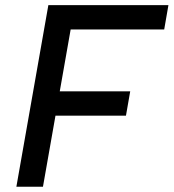

<svg xmlns="http://www.w3.org/2000/svg" viewBox="-20 -713 663 733"><path d="M42.5 0 164.6 -693.4H266.1L144 0ZM119.6 -271.5 136.2 -364.3H477.1L460.9 -271.5ZM148.4 -600.6 164.6 -693.4H623L606.9 -600.6Z"/></svg>

Font: Cascadia Code
Style: Italic
Weight: 400
Italic angle: -10°
Designer: Aaron Bell
Foundry: Saja Typeworks
Version: Version 2407.024